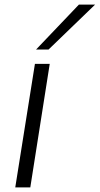

<svg xmlns="http://www.w3.org/2000/svg" viewBox="-20 -810 431 830"><path d="M111 0H46L131 -534H195ZM136 -596 321 -790H391L190 -596Z"/></svg>

Font: Georama Expanded Light
Style: Italic
Weight: 300
Width: 7
Italic angle: -9°
Designer: Jean-Baptiste Levee
Foundry: Production Type
Version: Version 1.000